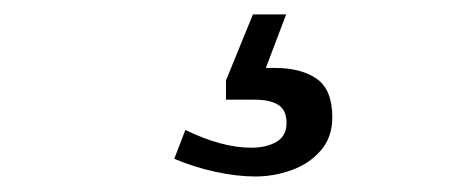

<svg xmlns="http://www.w3.org/2000/svg" viewBox="-20 -40 640 260"><path d="M216 175 231 136Q280.5 160 320 160Q341 160 354.5 152Q368 144 368 126.5Q368 109 356.8 102Q345.5 95 325 95H286V69L322.5 -20.5H367.5L340 52H352Q388 52 409 66.8Q430 81.5 430 119Q430 146 414.2 164Q398.5 182 374.5 190.5Q350.5 199 326 199Q300.5 199 271 192.5Q241.5 186 216 175Z"/></svg>

Font: JuliaMono Latin
Style: Regular
Weight: 400
Monospace: yes
Designer: cormullion
Foundry: corm
Version: Version 0.049; ttfautohint (v1.8.4)